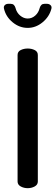

<svg xmlns="http://www.w3.org/2000/svg" viewBox="-26 -985 290 1005"><path d="M119 0Q99 0 82.5 -9Q66 -18 66 -35V-697Q66 -715 82.5 -723Q99 -731 119 -731Q139 -731 155.5 -723Q172 -715 172 -697V-35Q172 -18 155.5 -9Q139 0 119 0ZM119 -839Q76 -839 40.5 -868Q5 -897 -5 -939Q-8 -951 -1 -958Q6 -965 17 -965H30Q40 -965 46 -959.5Q52 -954 55 -944Q61 -919 79.5 -903.5Q98 -888 119 -888Q141 -888 158.5 -903.5Q176 -919 182 -944Q185 -954 191 -959.5Q197 -965 207 -965H220Q231 -965 238.5 -958Q246 -951 243 -939Q232 -897 196.5 -868Q161 -839 119 -839Z"/></svg>

Font: Dosis SemiBold
Style: Regular
Weight: 600
Designer: EdgarTolentino, PabloImpallari, IginoMarini
Foundry: EdgarTolentino, PabloImpallari, IginoMarini
Version: Version 3.001; ttfautohint (v1.8.2)